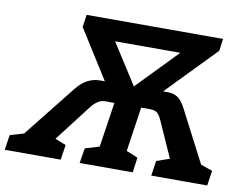

<svg xmlns="http://www.w3.org/2000/svg" viewBox="-110 -812 1187 919"><g transform="rotate(10 483.0 -352.0)"><path d="M904 -93 961 -73 950 0H678L689 -73L752 -95L673 -272Q662 -296 650 -304Q638 -312 617 -312H574L542 -96L598 -73L588 0H330L342 -73L411 -94L444 -312H398Q381 -312 364 -301.5Q347 -291 332 -271L196 -94L249 -73L238 0H-34L-23 -73L44 -93L245 -346Q270 -377 298 -391.5Q326 -406 359 -406H381L231 -644L240 -704H903L895 -645L664 -407H686Q715 -407 735.5 -393.5Q756 -380 776 -340ZM396 -603 522 -406 713 -603Z"/></g></svg>

Font: Bitter Pro
Style: Bold Italic
Weight: 700
Italic angle: -9°
Designer: Sol Matas, and Bitter project Authors
Foundry: Sol Matas
Version: Version 1.010